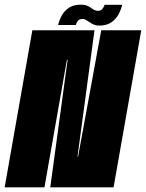

<svg xmlns="http://www.w3.org/2000/svg" viewBox="-65 -805 627 825"><path d="M-45 0 74 -675H341L268 -132H270.5L370 -675H542L423 0H151L225.5 -548H222.5L126 0ZM361 -695Q344.5 -695 331.8 -702.2Q319 -709.5 309 -716.5Q299 -723.5 290 -723.5Q274.5 -723.5 268.8 -714.5Q263 -705.5 261 -697.5H184.5Q189.5 -718 200.2 -738Q211 -758 231 -771.5Q251 -785 283 -785Q308 -785 325.2 -771.8Q342.5 -758.5 355.5 -758.5Q368.5 -758.5 375.5 -767.5Q382.5 -776.5 384.5 -784.5H460Q455.5 -764.5 444.5 -743.8Q433.5 -723 413.5 -709Q393.5 -695 361 -695Z"/></svg>

Font: Anybody UltraCondensed Black
Style: Italic
Weight: 900
Width: 1
Italic angle: -10°
Designer: Tyler Finck
Foundry: Etcetera Type Company
Version: Version 1.010; ttfautohint (v1.8.3) -l 8 -r 50 -G 200 -x 14 